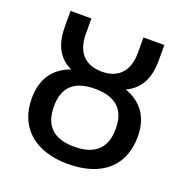

<svg xmlns="http://www.w3.org/2000/svg" viewBox="-129 -832 928 960"><g transform="rotate(20 334.5 -352.0)"><path d="M333 10C514 10 616 -83 616 -237C616 -341 567 -408 479 -439C554 -474 584 -540 584 -632V-714H473V-632C473 -543 431 -482 335 -482C239 -482 196 -543 196 -632V-714H85V-632C85 -541 114 -474 188 -440C99 -408 52 -341 52 -237C52 -82 159 10 333 10ZM334 -82C218 -82 170 -140 170 -237C170 -334 218 -390 334 -390C450 -390 499 -334 499 -237C499 -140 450 -82 334 -82Z"/></g></svg>

Font: Noto Sans Thai Medium
Style: Regular
Weight: 500
Designer: Monotype Design Team
Foundry: Monotype Imaging Inc.
Version: Version 1.901